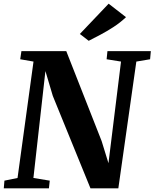

<svg xmlns="http://www.w3.org/2000/svg" viewBox="-28 -1020 836 1040"><path d="M-7.5 0 -4 -41.5 67 -56 153.5 -686.5 81.5 -699 88 -743H331L522.5 -256L559.5 -136L627.5 -686.5L549.5 -699L554 -743H789L785 -699L710.5 -686.5L613 0H462L258 -500.5L218 -635L153 -56L241.5 -41.5L237 0ZM452.5 -799 404.5 -836 560.5 -1000 654.5 -927Q623.5 -897.5 587.2 -874Q551 -850.5 516 -832Q481 -813.5 452.5 -799Z"/></svg>

Font: Merriweather 48pt ExtraBold
Style: Italic
Weight: 800
Italic angle: -7.8°
Version: Version 2.101